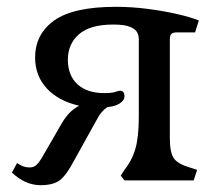

<svg xmlns="http://www.w3.org/2000/svg" viewBox="-20 -529 648 563"><path d="M99 14Q77 14 56 5Q35 -4 15 -23L30 -51Q40 -44 48.5 -41Q57 -38 67 -38Q79 -38 86.5 -45Q94 -52 102 -65L158 -162Q169 -182 182 -196Q195 -210 212 -219Q151 -233 117 -270Q83 -307 83 -360Q83 -429 139 -469Q195 -509 320 -509Q366 -509 412.5 -503Q459 -497 498.5 -488Q538 -479 563 -469L552 -434H498Q488 -434 483 -430Q478 -426 478 -413V-124Q478 -81 490 -64.5Q502 -48 536 -38L558 -31L548 0H345L334 -14L345 -31Q368 -60 377.5 -94.5Q387 -129 387 -185V-415Q387 -424 382.5 -433.5Q378 -443 362 -450Q346 -457 312 -457Q244 -457 211.5 -428.5Q179 -400 179 -354Q179 -308 207 -282Q235 -256 286 -256Q308 -256 318 -259.5Q328 -263 332 -263Q345 -263 345 -246Q345 -235 331.5 -226Q318 -217 295 -215Q277 -203 266 -182L196 -56Q175 -16 156 -1Q137 14 99 14Z"/></svg>

Font: Gabriela
Style: Regular
Weight: 400
Designer: Eduardo Rodriguez Tunni
Foundry: Eduardo Rodriguez Tunni
Version: Version 2.001;gftools[0.9.26]